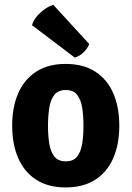

<svg xmlns="http://www.w3.org/2000/svg" viewBox="-20 -786 562 820"><path d="M489.5 -249Q489.5 -169.5 463.5 -110.2Q437.5 -51 386.5 -18.2Q335.5 14.5 260.5 14.5Q185.5 14.5 134.5 -18.5Q83.5 -51.5 57.8 -110.8Q32 -170 32 -249Q32 -329 58 -388.2Q84 -447.5 135 -480.2Q186 -513 260.5 -513Q336 -513 387 -480Q438 -447 463.8 -387.8Q489.5 -328.5 489.5 -249ZM185 -249Q185 -207 190.5 -172.5Q196 -138 212.2 -117.5Q228.5 -97 261 -97Q293.5 -97 309.5 -117.5Q325.5 -138 331 -172.5Q336.5 -207 336.5 -249Q336.5 -291 331 -325.8Q325.5 -360.5 309.5 -381Q293.5 -401.5 261 -401.5Q228.5 -401.5 212.2 -381Q196 -360.5 190.5 -325.8Q185 -291 185 -249ZM207.5 -765.5Q180 -757 152.5 -732Q125 -707 116.5 -678.5L299.5 -540Q318.5 -545.5 336 -561.5Q353.5 -577.5 361 -598Z"/></svg>

Font: Signika Negative
Style: Bold
Weight: 700
Designer: Anna Giedry
Foundry: Anna Giedry
Version: Version 2.001